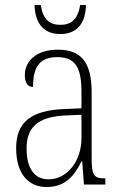

<svg xmlns="http://www.w3.org/2000/svg" viewBox="-20 -743 486 773"><path d="M223 -606C292 -606 325 -652 326 -723H303C293 -664 266 -643 223 -643C179 -643 153 -665 144 -723H119C121 -651 154 -606 223 -606ZM168 10C245 10 281 -39 308 -93H311L318 0H404V-25H401C359 -25 349 -36 349 -107V-372C349 -493 306 -543 213 -543C125 -543 80 -496 80 -441C80 -410 91 -393 113 -393C113 -473 139 -513 211 -513C287 -513 308 -466 308 -371V-307L239 -304C107 -299 45 -252 45 -147C45 -41 96 10 168 10ZM175 -21C113 -21 87 -74 87 -145C87 -226 127 -273 243 -278L308 -281V-186C308 -98 253 -21 175 -21Z"/></svg>

Font: Noto Serif Devanagari Condensed ExtraLight
Style: Regular
Weight: 200
Width: 3
Designer: Universal Thirst, Indian Type Foundry and the Monotype Design Team
Foundry: Monotype Imaging Inc.
Version: Version 2.004